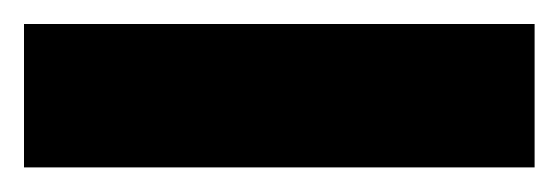

<svg xmlns="http://www.w3.org/2000/svg" viewBox="-20 1 466 160"><path d="M0 140.5H425.5V21H0Z"/></svg>

Font: Anybody ExtraCondensed Black
Style: Regular
Weight: 900
Width: 2
Version: Version 1.113;gftools[0.9.25]